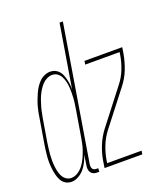

<svg xmlns="http://www.w3.org/2000/svg" viewBox="-152 -828 797 928"><g transform="rotate(-20 246.5 -363.5)"><path d="M57 8Q40 8 26.5 0Q13 -8 5.5 -21.5Q-2 -35 -6 -50.5Q-10 -66 -12 -82Q-14 -98 -14.5 -114Q-15 -130 -13.5 -146.5Q-12 -163 -10 -180Q-8 -197 -5 -213L15 -333Q17 -348 20 -363Q23 -378 27 -392.5Q31 -407 36.5 -421.5Q42 -436 48.5 -450.5Q55 -465 63.5 -478.5Q72 -492 83.5 -503.5Q95 -515 110 -521.5Q125 -528 139 -528Q153 -528 165 -522.5Q177 -517 185 -507.5Q193 -498 197.5 -486Q202 -474 205 -461Q208 -448 209.5 -435Q211 -422 210 -408L264 -735H281L167 -43Q166 -37 166.5 -31Q167 -25 169.5 -20Q172 -15 177.5 -12.5Q183 -10 189 -10H199L198 8H186Q176 8 168 4.5Q160 1 155 -6.5Q150 -14 149 -24Q148 -34 150 -43L158 -95Q152 -77 143.5 -59.5Q135 -42 122.5 -27Q110 -12 92 -2Q74 8 57 8ZM61 -10Q79 -10 96 -21Q113 -32 124.5 -48Q136 -64 144 -81.5Q152 -99 158 -116.5Q164 -134 167.5 -152Q171 -170 174 -188L194 -308Q196 -323 198.5 -338Q201 -353 202 -368Q203 -383 203 -397.5Q203 -412 202 -426.5Q201 -441 197.5 -455Q194 -469 187.5 -481.5Q181 -494 169.5 -502Q158 -510 143 -510Q130 -510 116.5 -503.5Q103 -497 93 -486.5Q83 -476 75 -463.5Q67 -451 61 -438Q55 -425 50.5 -411.5Q46 -398 42 -384.5Q38 -371 35.5 -357.5Q33 -344 30 -330L10 -210Q8 -195 6 -180.5Q4 -166 3 -151Q2 -136 2 -121.5Q2 -107 3.5 -92.5Q5 -78 8 -64.5Q11 -51 17.5 -38.5Q24 -26 35.5 -18Q47 -10 61 -10ZM228 0 233 -33Q239 -71 254 -108.5Q269 -146 294 -179L429 -353Q453 -383 466.5 -417.5Q480 -452 486 -488L488 -502H311L314 -520H508L503 -488Q496 -449 481.5 -411.5Q467 -374 441 -341L306 -167Q283 -137 269.5 -102.5Q256 -68 250 -33L248 -18H425L422 0Z"/></g></svg>

Font: Iosevka Term Curly Thin
Style: Italic
Weight: 100
Italic angle: -9°
Designer: Belleve Invis
Foundry: Belleve Invis
Version: Version 32.3.0